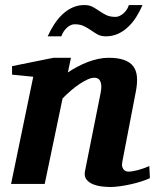

<svg xmlns="http://www.w3.org/2000/svg" viewBox="-20 -729 618 761"><path d="M574.2 -22.9Q561 -16.6 541.5 -10.3Q522 -3.9 500.2 1Q478.5 5.9 456.8 9Q435.1 12.2 418 12.2Q401.4 12.2 382.1 9.8Q362.8 7.3 346.9 0.5Q331.1 -6.3 322 -18.6Q313 -30.8 316.9 -50.8L377.9 -356Q381.8 -374 381.6 -386.5Q381.3 -398.9 377.7 -406.7Q374 -414.6 367.9 -417.7Q361.8 -420.9 354 -420.9Q342.3 -420.9 327.1 -414.1Q312 -407.2 295.2 -396Q278.3 -384.8 261 -369.9Q243.7 -355 228 -338.9L157.2 0H23.9L111.8 -424.8L27.8 -433.1V-466.8L191.9 -500H261.2L249 -441.9Q267.1 -454.1 287.4 -464.8Q307.6 -475.6 328.4 -483.4Q349.1 -491.2 369.9 -495.6Q390.6 -500 410.2 -500Q447.3 -500 471.4 -491.5Q495.6 -482.9 508.1 -466.3Q520.5 -449.7 522.7 -425.3Q524.9 -400.9 519 -369.1L464.8 -87.9Q462.4 -75.7 464.6 -68.1Q466.8 -60.5 470.9 -56.2Q475.1 -51.8 480 -50.3Q484.9 -48.8 488.8 -48.8Q504.4 -48.8 526.9 -54.9Q549.3 -61 571.8 -70.8ZM544.9 -709Q533.7 -683.1 519.3 -660.6Q504.9 -638.2 486.8 -621.3Q468.8 -604.5 447 -594.7Q425.3 -585 399.9 -585Q379.9 -585 366.7 -592.5Q353.5 -600.1 340.8 -608.9Q328.1 -617.7 313.2 -625.2Q298.3 -632.8 275.9 -632.8Q268.1 -632.8 260 -629.2Q252 -625.5 244.9 -618.9Q237.8 -612.3 232.2 -603.8Q226.6 -595.2 223.1 -585H168.9Q180.7 -610.8 195.3 -633.3Q210 -655.8 228 -672.6Q246.1 -689.5 267.6 -699.2Q289.1 -709 314 -709Q334 -709 347.4 -701.7Q360.8 -694.3 373.5 -685.5Q386.2 -676.8 400.9 -669.4Q415.5 -662.1 438 -662.1Q445.8 -662.1 453.9 -665.8Q461.9 -669.4 469.2 -675.8Q476.6 -682.1 482.2 -690.7Q487.8 -699.2 490.7 -709Z"/></svg>

Font: Charis SIL Phon
Style: Bold Italic
Weight: 700
Italic angle: -11°
Foundry: SIL International
Version: Version 5.000